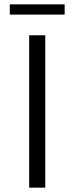

<svg xmlns="http://www.w3.org/2000/svg" viewBox="-20 -862 342 882"><path d="M114 -700H188V0H114ZM25 -842H277V-795H25Z"/></svg>

Font: Idrija
Style: Regular
Weight: 400
Designer: Julieta Ulanovsky
Foundry: Julieta Ulanovsky
Version: Version 7.200